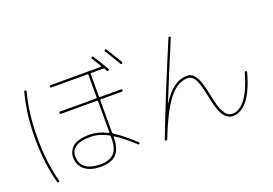

<svg xmlns="http://www.w3.org/2000/svg" viewBox="-118 -1183 2236 1574"><g transform="rotate(-20 1000.0 -396.0)"><path d="M690 -140V-155Q690 -163 682 -168Q604 -210 530 -210Q360 -210 360 -100Q360 -38 404.5 -4Q449 30 530 30Q614 30 652 -10.5Q690 -51 690 -140ZM682 -190Q690 -186 690 -194V-461Q690 -470 681 -470H370Q360 -470 360 -480Q360 -490 370 -490H681Q690 -490 690 -498V-691Q690 -700 681 -700H370Q360 -700 360 -710Q360 -720 370 -720H808Q811 -720 812.5 -722.5Q814 -725 812 -727Q791 -763 762 -806Q757 -815 765 -820Q774 -826 779 -818Q822 -753 861 -684Q866 -675 857 -670Q848 -665 843 -674Q841 -678 837.5 -684Q834 -690 832 -694Q829 -700 820 -700H719Q710 -700 710 -691V-498Q710 -490 719 -490H900Q910 -490 910 -480Q910 -470 900 -470H719Q710 -470 710 -461V-183Q710 -175 718 -170Q789 -126 890 -33Q896 -26 890 -20Q883 -13 876 -20Q789 -101 717 -147Q715 -149 712.5 -147.5Q710 -146 710 -143V-140Q710 -42 666.5 4Q623 50 530 50Q441 50 390.5 10Q340 -30 340 -100Q340 -122 347 -141.5Q354 -161 372.5 -182.5Q391 -204 431.5 -217Q472 -230 530 -230Q602 -230 682 -190ZM966 -690Q916 -778 884 -826Q878 -835 886 -840Q895 -845 900 -837Q948 -763 984 -700Q989 -691 980 -686Q971 -681 966 -690ZM160 50Q150 52 148 43Q100 -138 100 -350Q100 -562 148 -743Q150 -752 160 -750Q169 -748 167 -738Q120 -561 120 -350Q120 -139 167 38Q169 48 160 50Z M1097 18Q1230 -329 1410 -754Q1414 -764 1423 -760Q1432 -756 1428 -747Q1297 -436 1223 -251Q1223 -250 1224 -250Q1225 -250 1225 -251Q1325 -410 1443 -410Q1463 -410 1480 -402.5Q1497 -395 1509.5 -377.5Q1522 -360 1530.5 -344Q1539 -328 1547.5 -298.5Q1556 -269 1560.5 -251Q1565 -233 1572 -198Q1580 -163 1583.5 -146.5Q1587 -130 1595.5 -100Q1604 -70 1612 -55Q1620 -40 1632 -22.5Q1644 -5 1659 2.5Q1674 10 1693 10Q1756 10 1810 -63.5Q1864 -137 1901 -274Q1903 -282 1913 -280Q1922 -278 1920 -269Q1896 -181 1866 -119Q1836 -57 1805 -26.5Q1774 4 1747.5 17Q1721 30 1693 30Q1666 30 1644.5 16Q1623 2 1610 -16Q1597 -34 1584.5 -69Q1572 -104 1566.5 -127.5Q1561 -151 1552 -194Q1544 -234 1539 -254.5Q1534 -275 1524 -305.5Q1514 -336 1504.5 -351Q1495 -366 1479 -378Q1463 -390 1443 -390Q1355 -390 1278 -292Q1201 -194 1116 25Q1112 34 1103 30Q1094 26 1097 18Z"/></g></svg>

Font: Rounded Mplus 1c Thin
Style: Regular
Weight: 250
Version: Version 1.059.20150529